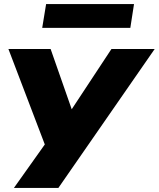

<svg xmlns="http://www.w3.org/2000/svg" viewBox="-20 -737 775 937"><path d="M48 180 210 -48 220 24 21 -498H227L339 -178H313L524 -498H735L265 180ZM186 -601 205 -717H634L616 -601Z"/></svg>

Font: Nunito Sans 10pt Expanded Black
Style: Italic
Weight: 900
Width: 7
Italic angle: -9°
Designer: Vernon Adams
Foundry: Vernon Adams
Version: Version 3.101;gftools[0.9.27]